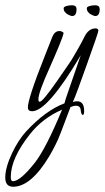

<svg xmlns="http://www.w3.org/2000/svg" viewBox="-99 -416 399 730"><path d="M-49 294Q-79 294 -79 259Q-79 221 -53 166Q-29 116 0 84Q38 43 74.5 16.5Q111 -10 146 -23Q148 -33 164 -78.5Q180 -124 208 -206Q82 7 23 7Q7 7 7 -8Q7 -24 23 -73Q39 -122 72 -205L100 -276Q109 -298 127 -298Q136 -298 143 -291Q140 -277 126.5 -244Q113 -211 90 -159Q47 -64 47 -39Q47 -29 52 -29Q63 -29 118 -108Q141 -142 157 -164.5Q173 -187 180 -200Q190 -217 200.5 -235.5Q211 -254 221 -274Q237 -308 264 -308Q275 -308 275 -299Q275 -293 231 -170Q212 -117 199 -81.5Q186 -46 178 -28Q186 -31 194 -31Q221 -31 221 6Q221 21 216 21Q210 21 208 4Q207 -14 190 -14Q181 -14 169 -9L133 86Q123 113 111.5 135.5Q100 158 89 177Q19 294 -49 294ZM-50 273Q-22 273 34 202Q76 148 137 1Q63 33 15 94Q-58 186 -58 257Q-58 273 -50 273ZM263 -355Q259 -355 250 -359.5Q241 -364 239 -367Q233 -373 232 -377Q231 -381 231 -384Q231 -387 233 -389Q238 -393 247.5 -394.5Q257 -396 263 -396Q280 -396 280 -381Q280 -355 263 -355ZM175 -355Q171 -355 162 -359.5Q153 -364 151 -367Q145 -373 144 -377Q143 -381 143 -384Q143 -387 145 -389Q150 -393 159.5 -394.5Q169 -396 175 -396Q192 -396 192 -381Q192 -355 175 -355Z"/></svg>

Font: Petemoss
Style: Regular
Weight: 400
Designer: Robert E. Leuschke
Foundry: Robert E. Leuschke
Version: Version 1.010; ttfautohint (v1.8.3)